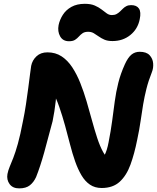

<svg xmlns="http://www.w3.org/2000/svg" viewBox="-20 -990 840 1027"><path d="M82.6 17.6Q48 17.6 31.3 -5.4Q14.6 -28.4 19.8 -59Q23.8 -79 31.9 -98.4Q40 -117.8 51.2 -146.1Q62.4 -174.4 75.5 -221Q88.6 -267.6 102.8 -342Q111.8 -385 118.8 -431.5Q125.8 -478 131.3 -520.5Q136.8 -563 140.8 -594.5Q144.8 -626 146.8 -638Q152.8 -668 175.3 -689Q197.8 -710 233.8 -710Q276.8 -710 309.4 -688.6Q342 -667.2 366.5 -629.9Q391 -592.6 409.7 -545.5Q428.4 -498.4 443.4 -447.2Q458.4 -396 472.1 -345.6Q485.8 -295.2 500.1 -251.6Q514.4 -208 531.7 -176.6Q549 -145.2 571.2 -131.8L479 -93.6Q493.6 -103.4 509 -117.8Q524.4 -132.2 538.5 -158.4Q552.6 -184.6 560.8 -229Q572.8 -289.6 579.9 -343.2Q587 -396.8 593.8 -447.5Q600.6 -498.2 612.8 -546.9Q625 -595.6 648 -646.4Q664.4 -682.4 683 -697.7Q701.6 -713 727.2 -713Q763.4 -713 780.3 -694.6Q797.2 -676.2 799.2 -651.1Q801.2 -626 792.6 -604.6Q773.6 -556.6 763.1 -514.4Q752.6 -472.2 745.6 -430.8Q738.6 -389.4 732.2 -343.7Q725.8 -298 713.8 -242Q699 -167.4 677.8 -109.2Q656.6 -51 620.2 -17.7Q583.8 15.6 524 15.6Q487.4 15.6 461 -2.4Q434.6 -20.4 415.6 -52.7Q396.6 -85 381.9 -126.8Q367.2 -168.6 354.7 -217.4Q342.2 -266.2 328.2 -317.4Q314.2 -368.6 296.9 -418.6Q279.6 -468.6 254.6 -513L283.4 -518.6Q281.4 -478.8 278.1 -449.4Q274.8 -420 270.9 -394.9Q267 -369.8 261.4 -342Q237.6 -250.4 216.4 -174.5Q195.2 -98.6 173.2 -43.4Q160.6 -15.4 139.8 1.1Q119 17.6 82.6 17.6ZM349.2 -769.4Q316.4 -769.4 301.7 -795.5Q287 -821.6 293.4 -855.6Q299.2 -884 316 -910.5Q332.8 -937 362.2 -953.3Q391.6 -969.6 433.6 -969.6Q465.8 -969.6 486.9 -960.4Q508 -951.2 523.1 -939.5Q538.2 -927.8 550.8 -918.6Q563.4 -909.4 578.6 -909.4Q593 -909.4 603 -914.7Q613 -920 621.4 -928Q629.8 -936 637.8 -944Q645.8 -952 656.3 -957.3Q666.8 -962.6 681.6 -962.6Q710.8 -962.6 723.2 -944.3Q735.6 -926 727.4 -887Q717 -834.8 677.1 -802.6Q637.2 -770.4 581.8 -770.4Q555.6 -770.4 538.5 -777.9Q521.4 -785.4 507.8 -795.2Q494.2 -805 481.3 -812.5Q468.4 -820 451.6 -820Q433 -820 421.9 -812.4Q410.8 -804.8 402 -794.7Q393.2 -784.6 381.5 -777Q369.8 -769.4 349.2 -769.4Z"/></svg>

Font: Shantell Sans Light
Style: Italic
Weight: 300
Italic angle: -11°
Designer: Stephen Nixon, Anya Danilova, Shantell Martin
Foundry: Arrow Type
Version: Version 1.008;[ac192a2d6]